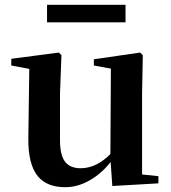

<svg xmlns="http://www.w3.org/2000/svg" viewBox="-20 -764 712 800"><path d="M252 16Q176 16 138 -29Q97 -79 98 -187L102 -477L27 -491V-519L225 -545L236 -534L230 -374V-180Q230 -116 252 -89Q273 -63 316 -63Q381 -63 440 -122L442 -478L371 -491V-517L564 -545L575 -534L572 -374V-37L640 -30V0L448 11L441 -89Q403 -41 356 -14Q305 16 252 16ZM176 -671V-744H503V-671Z"/></svg>

Font: GenRyuMin TW B
Style: Regular
Weight: 700
Version: Version 1.501;PS 1;hotconv 16.6.51;makeotf.lib2.5.65220